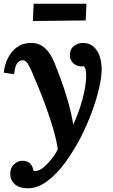

<svg xmlns="http://www.w3.org/2000/svg" viewBox="-27 -742 608 1033"><path d="M123 271Q77 271 52.5 249Q28 227 28 193Q28 161 48.5 142Q69 123 92 123Q145 123 153 177Q155 178 158 178Q161 178 163 178Q180 178 198.5 165Q217 152 234 133Q251 114 264.5 94.5Q278 75 284 61Q277 13 261 -42.5Q245 -98 224.5 -155.5Q204 -213 182 -266.5Q160 -320 141 -364Q134 -380 122.5 -399Q111 -418 94 -418Q81 -418 67.5 -404Q54 -390 49 -343L-7 -351Q-5 -373 3.5 -400Q12 -427 29.5 -452.5Q47 -478 74.5 -494.5Q102 -511 142 -511Q175 -511 198.5 -495.5Q222 -480 238.5 -456Q255 -432 265 -407Q279 -373 299 -319Q319 -265 337.5 -201.5Q356 -138 367 -73H368Q389 -119 403 -162Q417 -205 425.5 -244Q434 -283 436 -316Q437 -327 436 -350.5Q435 -374 424 -386Q420 -385 417 -385Q414 -385 410 -385Q385 -385 367 -402Q349 -419 349 -443Q349 -478 371 -494.5Q393 -511 418 -511Q455 -511 477.5 -490Q500 -469 510 -437Q520 -405 520 -371Q520 -328 506 -267Q492 -206 466.5 -137.5Q441 -69 407 -2Q369 71 323 133.5Q277 196 226 233.5Q175 271 123 271ZM150 -629 154 -722H438L434 -632Z"/></svg>

Font: Lora
Style: Italic
Weight: 400
Italic angle: -3°
Designer: Olga Karpushina, Alexei Vanyashin (Cyrillic)
Foundry: Cyreal
Version: Version 3.008